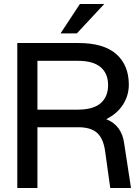

<svg xmlns="http://www.w3.org/2000/svg" viewBox="-20 -934 698 954"><path d="M65.9 0V-720.2H370.1Q495.1 -720.2 557.6 -665.3Q620.1 -610.4 620.1 -513.2Q620.1 -460.4 591.8 -415.3Q563.5 -370.1 507.8 -341.8Q585 -312 597.2 -220.2L630.9 0H527.8L502 -185.1Q492.7 -247.6 461.4 -274.7Q430.2 -301.8 369.1 -301.8H166V0ZM166 -389.2H366.2Q442.9 -389.2 480 -421.1Q517.1 -453.1 517.1 -511.2Q517.1 -568.8 480 -600.3Q442.9 -631.8 366.2 -631.8H166ZM280.8 -768.1 377 -914.1H498L361.8 -768.1Z"/></svg>

Font: Aspekta 450
Style: Regular
Weight: 450
Designer: Ivo Dolenc
Version: Version 2.000